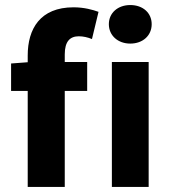

<svg xmlns="http://www.w3.org/2000/svg" viewBox="-20 -742 675 762"><path d="M497 -569C547 -569 582 -601 582 -646C582 -691 547 -722 497 -722C448 -722 412 -691 412 -646C412 -601 448 -569 497 -569ZM90 -522V-495L24 -490V-381H90V0H237V-381H326V-496H237V-526C237 -578 258 -598 293 -598C310 -598 328 -594 345 -587L371 -695C349 -703 314 -713 272 -713C139 -713 90 -627 90 -522ZM424 0H570V-496H424Z"/></svg>

Font: Cambridge Sans Bold
Style: Regular
Weight: 700
Version: Version 2.020;PS 002.020;hotconv 1.0.88;makeotf.lib2.5.64775